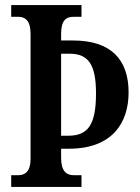

<svg xmlns="http://www.w3.org/2000/svg" viewBox="-20 -734 550 754"><path d="M24 0H300V-46H269C242 -46 220 -61 220 -113V-150H251C421 -150 485 -252 485 -371C485 -501 415 -575 267 -575H220V-601C220 -655 240 -668 269 -668H300V-714H24V-668H52C77 -668 100 -655 100 -602V-110C100 -59 77 -46 52 -46H24ZM248 -201H220V-523H254C330 -523 357 -476 357 -367C357 -243 325 -201 248 -201Z"/></svg>

Font: Noto Serif Hebrew ExtraCondensed SemiBold
Style: Regular
Weight: 600
Width: 2
Designer: Monotype Design Team
Foundry: Monotype Imaging Inc.
Version: Version 2.004